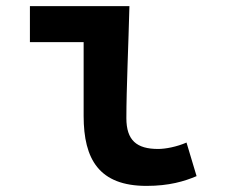

<svg xmlns="http://www.w3.org/2000/svg" viewBox="-20 -595 740 629"><path d="M254 -215C254 -73 305 14 460 14C534 14 584 -1 624 -18L591 -128C559 -114 522 -107 498 -107C428 -107 394 -135 394 -208C394 -302 401 -453 404 -575H78V-457H254Z"/></svg>

Font: Kawkab Mono
Style: Bold
Weight: 700
Monospace: yes
Designer: Abdullah Arif
Foundry: Abdullah Arif
Version: Version 1.000;PS 000.500;hotconv 1.0.88;makeotf.lib2.5.64775